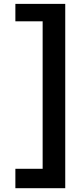

<svg xmlns="http://www.w3.org/2000/svg" viewBox="-20 -820 420 1000"><path d="M319.8 -799.8V160.2H60.1V59.1H202.1V-709H60.1V-799.8Z"/></svg>

Font: Gully
Style: Bold
Weight: 700
Designer: jaikishan Patel
Foundry: MagicType
Version: Version 1.000;Glyphs 3.2 (3242)